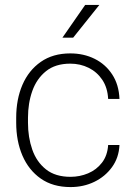

<svg xmlns="http://www.w3.org/2000/svg" viewBox="-20 -757 553 787"><path d="M269 9.8Q196.8 9.8 147.2 -24.9Q97.7 -59.6 72 -119.1Q46.4 -178.7 46.4 -253.9V-274.4Q46.4 -350.1 72 -409.4Q97.7 -468.8 147.2 -503.4Q196.8 -538.1 268.1 -538.1Q323.2 -538.1 367.9 -515.9Q412.6 -493.7 439.9 -451.9Q467.3 -410.2 469.7 -351.6H423.3Q420.9 -397.5 399.4 -429.7Q377.9 -461.9 343.5 -479Q309.1 -496.1 268.1 -496.1Q207 -496.1 168.7 -465.3Q130.4 -434.6 112.5 -384.3Q94.7 -334 94.7 -274.4V-253.9Q94.7 -194.3 112.3 -143.8Q129.9 -93.3 168.5 -62.7Q207 -32.2 269 -32.2Q307.1 -32.2 341.3 -46.6Q375.5 -61 397.9 -90.1Q420.4 -119.1 423.3 -162.6H469.7Q467.3 -110.8 439.2 -72Q411.1 -33.2 366.7 -11.7Q322.3 9.8 269 9.8ZM329.1 -736.8H387.2L279.8 -602.5H235.8Z"/></svg>

Font: Heebo ExtraLight
Style: Regular
Weight: 250
Designer: Oded Ezer
Foundry: Ezer Type House
Version: Version 3.100